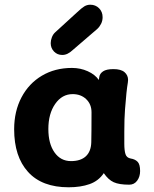

<svg xmlns="http://www.w3.org/2000/svg" viewBox="-20 -783 654 814"><path d="M574 -58Q574 -34 561.5 -17Q549 0 528 0Q485 0 462 -10.5Q439 -21 420 -49Q398 -16 360 -2.5Q322 11 271 11Q158 11 99 -54Q40 -119 40 -235Q40 -311 71 -370Q102 -429 157.5 -462Q213 -495 285 -495Q321 -495 352 -481Q383 -467 399 -444L401 -457Q403 -471 417 -480.5Q431 -490 461 -490Q493 -490 508 -477Q523 -464 523 -444Q523 -437 522 -433Q516 -399 510 -319Q507 -282 507 -224V-174Q507 -145 512 -129.5Q517 -114 534 -111Q553 -108 563.5 -97Q574 -86 574 -58ZM368 -307Q368 -341 345.5 -362.5Q323 -384 288 -384Q243 -384 214 -342.5Q185 -301 185 -236Q185 -174 211 -137Q237 -100 281 -100Q322 -100 344 -120.5Q366 -141 367 -180Q368 -221 368 -307ZM195 -600Q195 -612 200 -625Q205 -638 214 -646L307 -731Q326 -749 337.5 -756Q349 -763 363 -763Q385 -763 400 -748Q415 -733 415 -710Q415 -695 408.5 -682Q402 -669 392 -660L292 -574Q278 -561 267 -555.5Q256 -550 244 -550Q223 -550 209 -564.5Q195 -579 195 -600Z"/></svg>

Font: Mali
Style: Bold
Weight: 700
Designer: Kitiyaporn Chalermlarp | Katatrad Aksorn Co.,Ltd.
Foundry: Cadson Demak Co.,Ltd.
Version: Version 1.000; ttfautohint (v1.6)